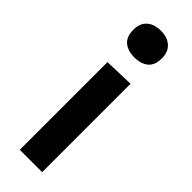

<svg xmlns="http://www.w3.org/2000/svg" viewBox="-250 -755 771 771"><g transform="rotate(45 136.0 -369.5)"><path d="M72 0V-498L199 -502V0ZM134 -587.5Q97.5 -587.5 75.5 -605.8Q53.5 -624 53.5 -664Q53.5 -700.5 75.5 -719.8Q97.5 -739 135 -739Q172.5 -739 194.2 -719Q216 -699 216 -664Q216 -624 194.2 -605.8Q172.5 -587.5 134 -587.5Z"/></g></svg>

Font: Heraclito SemiBold
Style: Regular
Weight: 600
Designer: Kostas Bartsokas (font) & Cristiano Sobral (main changes)
Foundry: Kostas Bartsokas (font) & Cristiano Sobral (main changes)
Version: Version 1.00;July 8, 2020;FontCreator 13.0.0.2655 64-bit